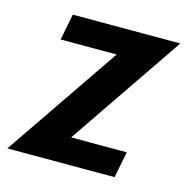

<svg xmlns="http://www.w3.org/2000/svg" viewBox="-110 -573 635 651"><g transform="rotate(15 208.0 -248.0)"><path d="M-29 0 275 -445 296 -403.5H50L68 -495.5H445.5L142 -50.5L121 -92H365.5L347.5 0Z"/></g></svg>

Font: Cabin SemiCondensedSemiBold
Style: Italic
Weight: 600
Width: 4
Italic angle: -10°
Designer: Pablo Impallari
Foundry: Pablo Impallari. http://www.impallari.com Igino Marini. http://www.ikern.com
Version: Version 3.001